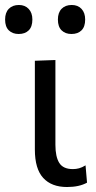

<svg xmlns="http://www.w3.org/2000/svg" viewBox="-62 -740 387 771"><path d="M207 11Q145 11 111.5 -25.5Q78 -62 78 -139.5V-496L160.5 -499V-158.5Q160.5 -110.5 176 -85.8Q191.5 -61 230.5 -61Q243.5 -61 255.5 -64.2Q267.5 -67.5 281.5 -76L287.5 -6.5Q256 11 207 11ZM225 -603.5Q200.5 -603.5 185.5 -618Q170.5 -632.5 170.5 -661.5Q170.5 -689.5 185.5 -704.8Q200.5 -720 226 -720Q251 -720 265.5 -704.2Q280 -688.5 280 -661.5Q280 -632.5 265.2 -618Q250.5 -603.5 225 -603.5ZM13 -603.5Q-11.5 -603.5 -26.5 -618Q-41.5 -632.5 -41.5 -661.5Q-41.5 -689.5 -26.5 -704.8Q-11.5 -720 14 -720Q38.5 -720 53.2 -704.2Q68 -688.5 68 -661.5Q68 -632.5 53.2 -618Q38.5 -603.5 13 -603.5Z"/></svg>

Font: Commissioner
Style: Regular
Weight: 400
Designer: Kostas Bartsokas
Foundry: Kostas Bartsokas
Version: Version 1.000; ttfautohint (v1.8.3)